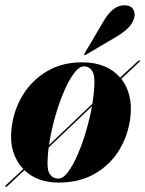

<svg xmlns="http://www.w3.org/2000/svg" viewBox="-27 -698 562 744"><path d="M-5.5 25.5Q-8 23.5 -5 20.5L63.5 -43Q37 -70 24.5 -109.5Q12 -149 17.5 -198.5Q26 -273.5 62.8 -332Q99.5 -390.5 158.8 -424Q218 -457.5 294.5 -456.5Q388 -455.5 438.5 -397.5L509 -462.5Q511.5 -465.5 514 -463.5Q517 -462 514 -459L443 -392.5Q464.5 -365.5 474 -328.2Q483.5 -291 478.5 -246Q470.5 -175.5 435.5 -117.5Q400.5 -59.5 340.8 -25Q281 9.5 199.5 9.5Q118.5 9.5 67.5 -38.5L0 24.5Q-3 27.5 -5.5 25.5ZM299.5 -441Q280 -441.5 259 -413Q238 -384.5 218.8 -338.5Q199.5 -292.5 184.8 -239Q170 -185.5 163 -136L331 -296Q336.5 -329.5 338 -357Q342 -404 330.8 -422Q319.5 -440 299.5 -441ZM199.5 -6Q217.5 -6 236.8 -31.8Q256 -57.5 274 -99Q292 -140.5 306.5 -189.8Q321 -239 329.5 -286.5L161.5 -126.5Q159 -106 158 -88Q154 -40 166.2 -23Q178.5 -6 199.5 -6ZM373 -613.5Q409.5 -677.5 454 -677.5Q480.5 -677.5 489 -662Q497.5 -646.5 493.5 -631Q487 -606 468 -588.2Q449 -570.5 425.5 -556.5L305 -485.5Q301 -483.5 299 -485.5Q298 -486.5 301 -491.5Z"/></svg>

Font: Fraunces 144pt
Style: Bold Italic
Weight: 700
Italic angle: -16°
Version: Version 1.000;[b76b70a41]